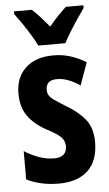

<svg xmlns="http://www.w3.org/2000/svg" viewBox="-55 -802 484 849"><g transform="rotate(-5 187.0 -378.0)"><path d="M347 -160Q347 -76 301 -33Q255 10 172 10Q92 10 29 -21V-147Q56 -129 90.5 -116Q125 -103 161 -103Q217 -103 217 -153Q217 -174 202 -191Q187 -208 135 -235Q84 -263 56 -302.5Q28 -342 28 -402Q28 -474 73 -515.5Q118 -557 196 -557Q236 -557 271 -546Q306 -535 341 -514L305 -414Q282 -430 256 -440.5Q230 -451 203 -451Q154 -451 154 -408Q154 -394 160 -383.5Q166 -373 183 -361Q200 -349 234 -328Q284 -299 315.5 -261Q347 -223 347 -160ZM134 -606Q125 -625 108.5 -652.5Q92 -680 73.5 -707Q55 -734 40 -754V-766H119Q136 -751 155 -730Q174 -709 194 -685Q216 -712 233.5 -730Q251 -748 270 -766H348V-754Q334 -734 316 -707.5Q298 -681 281.5 -654Q265 -627 254 -606Z"/></g></svg>

Font: Noto Sans Lao UI ExtCond
Style: Bold
Weight: 700
Width: 2
Designer: Monotype Design Team
Foundry: Monotype Imaging Inc.
Version: Version 2.000; ttfautohint (v1.8.4.7-5d5b)